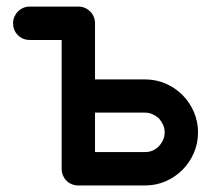

<svg xmlns="http://www.w3.org/2000/svg" viewBox="-20 -567 665 587"><path d="M423.3 -324.2Q457 -324.2 486.3 -311.5Q515.6 -298.8 538.1 -276.4Q560.1 -253.9 572.8 -224.6Q585.4 -195.3 585.4 -162.1Q585.4 -128.9 572.8 -99.6Q560.1 -70.3 538.1 -47.9Q515.6 -25.4 486.3 -12.7Q457 0 423.3 0H219.2Q208.5 0 199.2 -3.9Q189.9 -7.8 183.1 -14.6Q176.3 -21.5 172.4 -31.2Q168.5 -40.5 168.5 -50.8V-444.8H71.3Q49.3 -444.8 34.7 -459.5Q20 -474.1 20 -496.1Q20 -506.3 23.9 -515.6Q28.3 -525.4 35.2 -532.2Q42 -539.1 51.3 -543Q60.5 -546.9 71.3 -546.9H219.2Q230 -546.9 239.3 -543Q248.5 -539.1 255.4 -532.2Q262.7 -525.4 266.6 -515.6Q270.5 -506.3 270.5 -496.1V-324.2ZM423.3 -102.1Q436.5 -102.1 447.3 -106.9Q458 -111.8 465.8 -120.1Q473.6 -128.4 478.5 -139.2Q483.4 -149.9 483.4 -162.1Q483.4 -174.8 478.5 -185.5Q473.6 -196.3 465.8 -205.1Q457 -212.9 446.3 -217.8Q435.5 -222.7 423.3 -222.7H270.5V-102.1Z"/></svg>

Font: Comfortaa
Style: Bold
Weight: 700
Designer: Johan Aakerlund
Foundry: Johan Aakerlund
Version: Version 2.001; ttfautohint (v1.4.1)